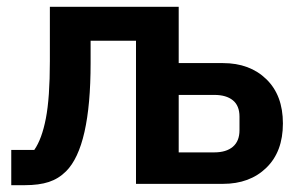

<svg xmlns="http://www.w3.org/2000/svg" viewBox="-20 -542 884 566"><path d="M13.2 3.9V-100.1H81.1Q103.5 -132.3 115.2 -192.9Q127 -253.4 127 -361.8V-522H506.8V-356H637.2Q716.3 -356 765.1 -308.6Q814 -261.2 814 -178.2Q814 -94.7 765.1 -47.4Q716.3 0 637.2 0H380.9V-421.9H247.1V-356Q247.1 -109.4 174.8 -37.1Q152.8 -15.1 124 -5.6Q95.2 3.9 53.2 3.9ZM506.8 -92.8H611.8Q647 -92.8 666.5 -109.4Q686 -126 686 -158.2V-198.2Q686 -230.5 666.5 -246.3Q647 -262.2 611.8 -262.2H506.8Z"/></svg>

Font: Anuphan SemiBold
Style: Bold
Weight: 600
Designer: Mike Abbink, Paul van der Laan, Pieter van Rosmalen, Mint Tantisuwanna
Foundry: Bold Monday; Cadson Demak
Version: Version 3.002;hotconv 1.0.109;makeotfexe 2.5.65596